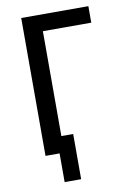

<svg xmlns="http://www.w3.org/2000/svg" viewBox="-96 -795 693 1008"><g transform="rotate(-10 250.0 -291.0)"><path d="M253 153H165V0H90V-735H448V-647H190V-88H253Z"/></g></svg>

Font: Iosevka Term Curly Semibold
Style: Regular
Weight: 600
Designer: Belleve Invis
Foundry: Belleve Invis
Version: Version 32.3.0